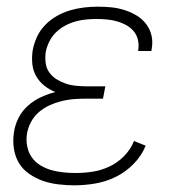

<svg xmlns="http://www.w3.org/2000/svg" viewBox="-20 -548 540 576"><path d="M203 8Q179 8 154.5 5Q130 2 108.5 -5.5Q87 -13 67.5 -26.5Q48 -40 36.5 -59.5Q25 -79 21.5 -103Q18 -127 22 -152Q25 -173 35.5 -194Q46 -215 64 -231Q82 -247 103 -256.5Q124 -266 146 -272Q128 -279 113 -291Q98 -303 88.5 -319.5Q79 -336 77 -356Q75 -376 78 -397Q82 -418 91 -437.5Q100 -457 115.5 -473Q131 -489 150.5 -500Q170 -511 190.5 -517Q211 -523 232 -525.5Q253 -528 273 -528Q294 -528 314 -526Q334 -524 353 -518Q372 -512 389 -502Q406 -492 418 -476.5Q430 -461 434.5 -441.5Q439 -422 435 -401L434 -395H394L395 -399Q397 -415 393.5 -429.5Q390 -444 380.5 -455Q371 -466 358 -473Q345 -480 331 -484Q317 -488 301.5 -489.5Q286 -491 270 -491Q254 -491 238 -489.5Q222 -488 206 -483.5Q190 -479 174.5 -470.5Q159 -462 147 -450Q135 -438 127.5 -422.5Q120 -407 117 -391Q115 -375 117 -359Q119 -343 128 -330.5Q137 -318 150 -310Q163 -302 178 -297Q193 -292 209.5 -290.5Q226 -289 242 -289H296L289 -252H235Q217 -252 199.5 -250.5Q182 -249 164 -244.5Q146 -240 128.5 -232Q111 -224 96.5 -211.5Q82 -199 73 -182Q64 -165 61 -147Q58 -128 61.5 -109.5Q65 -91 75 -76.5Q85 -62 100.5 -52.5Q116 -43 133 -38Q150 -33 169 -31Q188 -29 207 -29Q233 -29 258.5 -33Q284 -37 308.5 -48.5Q333 -60 352.5 -80Q372 -100 382 -125L417 -111Q405 -81 381 -56.5Q357 -32 327.5 -17.5Q298 -3 266 2.5Q234 8 203 8Z"/></svg>

Font: Iosevka Term Curly Extralight
Style: Italic
Weight: 200
Italic angle: -9°
Designer: Belleve Invis
Foundry: Belleve Invis
Version: Version 32.3.0